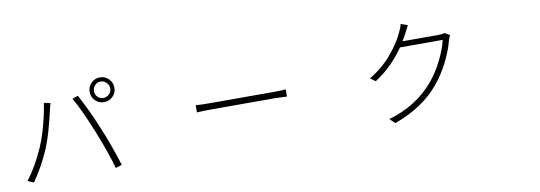

<svg xmlns="http://www.w3.org/2000/svg" viewBox="-61 -1203 4622 1642"><g transform="rotate(-10 2250.0 -381.5)"><path d="M792.5 -734.4Q772.5 -712.9 772.5 -683.6Q772.5 -654.3 792.5 -633.8Q812.5 -613.3 841.8 -613.3Q871.1 -613.3 892.6 -633.8Q914.1 -654.3 914.1 -683.6Q914.1 -712.9 892.6 -734.4Q871.1 -755.9 841.8 -755.9Q812.5 -755.9 792.5 -734.4ZM841.8 -792Q886.7 -792 918.5 -760.3Q950.2 -728.5 950.2 -683.6Q950.2 -638.7 918.5 -607.9Q886.7 -577.1 841.8 -577.1Q797.9 -577.1 766.6 -607.9Q735.4 -638.7 735.4 -683.6Q735.4 -728.5 766.6 -760.3Q797.9 -792 841.8 -792ZM233.4 -293.9Q265.6 -368.2 293.9 -473.6Q322.3 -579.1 333 -660.2L388.7 -649.4Q387.7 -645.5 374 -591.8Q327.1 -383.8 280.3 -272.5Q218.8 -127.9 131.8 -3.9L80.1 -26.4Q164.1 -135.7 233.4 -293.9ZM724.6 -342.8Q639.6 -552.7 580.1 -652.3L629.9 -669.9Q710.9 -520.5 775.4 -360.4Q841.8 -202.1 897.5 -22.5L842.8 -4.9Q808.6 -131.8 724.6 -342.8Z M1608.4 -352.5V-415Q1661.1 -411.1 1735.4 -411.1H2289.1Q2351.6 -411.1 2390.6 -415V-352.5Q2320.3 -356.4 2290 -356.4H1735.4Q1663.1 -356.4 1608.4 -352.5Z M3809.6 -654.3 3855.5 -627.9Q3843.8 -606.4 3837.9 -585Q3816.4 -501 3769.5 -406.7Q3722.7 -312.5 3659.2 -234.4Q3517.6 -59.6 3263.7 32.2L3218.8 -10.7Q3464.8 -81.1 3616.2 -262.7Q3675.8 -335 3721.7 -427.2Q3767.6 -519.5 3786.1 -598.6H3415Q3312.5 -448.2 3161.1 -349.6L3116.2 -382.8Q3231.4 -450.2 3313 -547.9Q3394.5 -645.5 3431.6 -730.5Q3450.2 -767.6 3455.1 -794.9L3514.6 -774.4Q3507.8 -762.7 3495.6 -737.8Q3483.4 -712.9 3481.4 -710Q3469.7 -686.5 3445.3 -646.5H3757.8Q3793.9 -646.5 3809.6 -654.3Z"/></g></svg>

Font: Bpmf Zihi Sans Light
Style: Light
Weight: 300
Foundry: But Ko
Version: Version 1.320